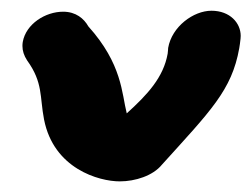

<svg xmlns="http://www.w3.org/2000/svg" viewBox="-20 -329 466 356"><path d="M290.9 -229.6C283.2 -185.7 253.4 -153.5 215 -118.8C205.6 -155.9 206.7 -210.1 143.8 -280.1C135.7 -294.5 120.7 -307.3 97.1 -307.3C64 -307.3 28.1 -284.5 22.2 -251.2C21.8 -248.7 21.6 -246.2 21.6 -243.7C21.6 -234.6 24.5 -225.9 30.2 -217.1C60.2 -175.5 53.4 -149.8 61.7 -107.3C79.6 -16.3 163.2 7.3 202.1 7.3C230.9 7.3 263.6 -3.2 280.1 -23.5C370.2 -123.2 409.8 -161.6 423.6 -239.6C424.4 -244.1 425.3 -250.4 426 -257.3C426.2 -259 426.3 -260.8 426.3 -262.5C426.3 -286.2 406.6 -309.1 372 -309.1C338.8 -309.1 298.7 -279.8 291.8 -240.2C291.5 -238.2 291.6 -233.5 290.9 -229.6Z"/></svg>

Font: TudorRose
Style: BoldOblique
Weight: 500
Version: Version 001.000